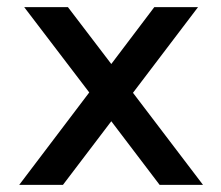

<svg xmlns="http://www.w3.org/2000/svg" viewBox="-20 -520 622 540"><path d="M48 -500 231 -260 34 0H157L293 -179L429 0H551L354 -259L537 -500H414L293 -340L171 -500Z"/></svg>

Font: LT Wave Alt Medium
Style: Regular
Weight: 500
Designer: Daniel Lyons
Version: Version 2.5 (Glyphs App)